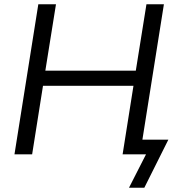

<svg xmlns="http://www.w3.org/2000/svg" viewBox="-20 -725 826 902"><path d="M48 0 160 -705H243L193 -393H618L668 -705H750L649 -69H771L658 157H586L666 0H556L607 -322H182L131 0Z"/></svg>

Font: Mulish
Style: Italic
Weight: 400
Italic angle: -9°
Designer: Vernon Adams
Foundry: Vernon Adams
Version: Version 3.603; ttfautohint (v1.8.3)